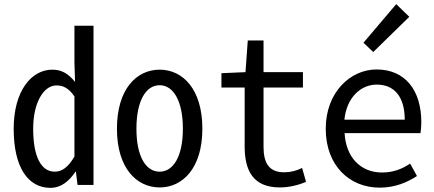

<svg xmlns="http://www.w3.org/2000/svg" viewBox="-20 -892 2094 926"><path d="M223 14C275 14 313 -18 344 -64H346L354 0H431V-768H339V-592L342 -497C308 -538 277 -556 232 -556C132 -556 46 -454 46 -271C46 -82 117 14 223 14ZM244 -64C178 -64 140 -137 140 -271C140 -400 192 -480 252 -480C283 -480 310 -469 339 -427V-137C308 -84 278 -64 244 -64Z M750 12C861 12 956 -81 956 -271C956 -463 861 -556 750 -556C639 -556 544 -463 544 -271C544 -81 639 12 750 12ZM750 -64C684 -64 638 -136 638 -271C638 -407 684 -481 750 -481C815 -481 862 -407 862 -271C862 -136 815 -64 750 -64Z M1330 12C1371 12 1417 2 1456 -15L1437 -82C1409 -68 1381 -61 1351 -61C1277 -61 1251 -106 1251 -184V-470H1441V-544H1251V-697H1175L1164 -544L1048 -539V-470H1160V-186C1160 -67 1202 12 1330 12Z M1811 13C1885 13 1943 -12 1991 -43L1958 -103C1918 -76 1875 -60 1822 -60C1719 -60 1648 -134 1642 -250H2008C2010 -263 2012 -282 2012 -302C2012 -457 1934 -557 1796 -557C1670 -557 1551 -447 1551 -271C1551 -92 1667 13 1811 13ZM1641 -315C1652 -422 1720 -484 1797 -484C1882 -484 1932 -425 1932 -315ZM1780 -641 1954 -811 1891 -872 1733 -686Z"/></svg>

Font: Noto Sans Mono CJK JP Regular
Style: Regular
Weight: 400
Designer: Ryoko NISHIZUKA (kana & ideographs); Paul D. Hunt (Latin, Greek & Cyrillic); Wenlong ZHANG (bopomofo); Sandoll Communica
Foundry: Adobe Systems Incorporated
Version: Version 1.004;PS 1.004;hotconv 1.0.82;makeotf.lib2.5.63406